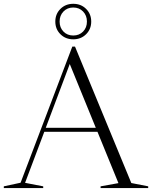

<svg xmlns="http://www.w3.org/2000/svg" viewBox="-28 -964 780 984"><path d="M645 -26 731.5 -9V0H487.5V-9L579 -25.5L471.5 -288.5H199L100.5 -27L193.5 -9V0H-8.5V-9L77.5 -27.5L342.5 -725H356.5ZM206.5 -309H463L329.5 -636ZM347.5 -944.5Q387 -944.5 413.2 -918.5Q439.5 -892.5 439.5 -853.5Q439.5 -814.5 413.2 -788.5Q387 -762.5 347.5 -762.5Q308 -762.5 281.8 -788.5Q255.5 -814.5 255.5 -853.5Q255.5 -892.5 281.8 -918.5Q308 -944.5 347.5 -944.5ZM347.5 -782Q378 -782 397.8 -802.2Q417.5 -822.5 417.5 -853.5Q417.5 -884.5 397.8 -905Q378 -925.5 347.5 -925.5Q317 -925.5 297.2 -905Q277.5 -884.5 277.5 -853.5Q277.5 -822.5 297.2 -802.2Q317 -782 347.5 -782Z"/></svg>

Font: Newsreader Display Light
Style: Regular
Weight: 300
Designer: Hugues Gentile
Foundry: Production Type
Version: Version 1.001